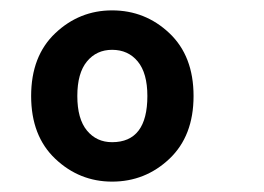

<svg xmlns="http://www.w3.org/2000/svg" viewBox="-20 -726 509 370"><path d="M196 -376Q133 -376 86.5 -420Q40 -464 40 -541Q40 -618 86.5 -662Q133 -706 196 -706Q260 -706 306.5 -662Q353 -618 353 -541Q353 -464 306.5 -420Q260 -376 196 -376ZM196 -452Q264 -452 264 -541Q264 -585 245.5 -607.5Q227 -630 196 -630Q166 -630 147.5 -607.5Q129 -585 129 -541Q129 -497 147.5 -474.5Q166 -452 196 -452Z"/></svg>

Font: Fira Sans Condensed Medium
Style: Regular
Weight: 500
Width: 3
Designer: Carrois Corporate & Edenspiekermann AG
Foundry: Carrois Corporate GbR & Edenspiekermann AG
Version: Version 4.203;PS 004.203;hotconv 1.0.88;makeotf.lib2.5.64775